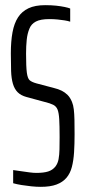

<svg xmlns="http://www.w3.org/2000/svg" viewBox="-20 -716 330 744"><path d="M138 8Q121 8 101.5 6Q82 4 63.5 1Q45 -2 31 -6V-57Q46 -55 62.5 -52.5Q79 -50 94.5 -48Q110 -46 121 -46Q149 -46 166.5 -51.5Q184 -57 195 -71Q204 -83 207 -99.5Q210 -116 210.5 -137.5Q211 -159 211 -185Q211 -229 209.5 -254Q208 -279 203 -291.5Q198 -304 186 -310Q174 -316 153 -321L83 -340Q61 -346 48.5 -358.5Q36 -371 30 -391.5Q24 -412 23 -441Q22 -470 22 -509Q22 -556 28.5 -591Q35 -626 50 -649Q65 -672 90.5 -684Q116 -696 155 -696Q179 -696 197.5 -694Q216 -692 230.5 -689Q245 -686 252 -683V-632Q243 -635 230.5 -637Q218 -639 203 -640.5Q188 -642 171 -642Q137 -642 119 -632.5Q101 -623 94 -605Q86 -586 83.5 -561.5Q81 -537 81 -508Q81 -457 84 -434.5Q87 -412 95 -405Q103 -398 121 -393L189 -375Q206 -371 219 -364.5Q232 -358 242 -348Q252 -338 259 -321Q264 -309 266 -292Q268 -275 268.5 -251.5Q269 -228 269 -196Q269 -158 267 -126Q265 -94 258.5 -69Q252 -44 237.5 -27Q223 -10 199 -1Q175 8 138 8Z"/></svg>

Font: Saira UltraCondensed
Style: Regular
Weight: 400
Width: 1
Designer: Hector Gatti with collaboration of the Omnibus-Type team
Foundry: Omnibus-Type
Version: Version 1.101